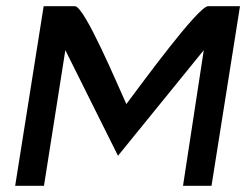

<svg xmlns="http://www.w3.org/2000/svg" viewBox="-20 -600 795 620"><path d="M29 0H122L191 -438L361 -97L638 -438L571 0H663L755 -580H652C620 -580 437 -329 388 -264C360 -325 253 -580 222 -580H121Z"/></svg>

Font: Charger Pro
Style: ExBdExtObl
Weight: 400
Designer: Jasper
Foundry: Cannot Into Space Fonts
Version: Version 1.09